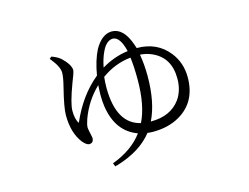

<svg xmlns="http://www.w3.org/2000/svg" viewBox="-88 -691 1175 907"><g transform="rotate(-15 500.0 -238.0)"><path d="M588.9 -88.9H590.8Q687.5 -88.9 734.4 -154.3Q762.7 -195.3 762.7 -252.9Q762.7 -356.4 677.7 -393.6Q651.4 -405.3 621.1 -407.2Q629.9 -356.4 629.9 -300.8Q629.9 -171.9 588.9 -88.9ZM427.7 -295.9Q428.7 -120.1 542 -93.8Q580.1 -170.9 580.1 -295.9Q580.1 -361.3 574.2 -405.3Q497.1 -397.5 430.7 -349.6Q427.7 -323.2 427.7 -295.9ZM463.9 -468.8Q448.2 -437.5 439.5 -392.6Q501 -429.7 569.3 -438.5Q551.8 -512.7 515.6 -513.7Q484.4 -511.7 463.9 -468.8ZM614.3 -441.4Q713.9 -441.4 770.5 -369.1Q811.5 -316.4 811.5 -246.1Q811.5 -127 719.7 -72.3Q664.1 -39.1 586.9 -39.1Q575.2 -39.1 559.6 -41Q502 33.2 383.8 69.3Q377 70.3 372.1 72.3L365.2 55.7Q464.8 18.6 515.6 -50.8Q415 -86.9 395.5 -213.9Q391.6 -240.2 391.6 -268.6Q391.6 -289.1 393.6 -319.3Q332 -260.7 301.8 -177.7Q293 -152.3 293 -137.7Q293 -130.9 300.8 -96.7Q302.7 -88.9 302.7 -82Q300.8 -61.5 281.2 -60.5Q266.6 -61.5 249 -83Q209 -135.7 209 -220.7Q209 -258.8 232.4 -351.6Q244.1 -397.5 244.1 -419.9Q244.1 -449.2 209 -492.2Q206.1 -496.1 204.1 -498L213.9 -506.8Q240.2 -498 257.8 -483.4Q296.9 -446.3 297.9 -418.9Q296.9 -405.3 278.3 -360.4Q244.1 -268.6 244.1 -233.4Q244.1 -191.4 258.8 -170.9Q311.5 -293 399.4 -364.3Q411.1 -435.5 436.5 -485.4Q471.7 -546.9 519.5 -547.9Q577.1 -547.9 607.4 -461.9Q611.3 -451.2 614.3 -441.4Z"/></g></svg>

Font: GenYoMin JP Light
Style: Regular
Weight: 300
Version: Version 1.001;PS 1;hotconv 16.6.51;makeotf.lib2.5.65220 DEVE